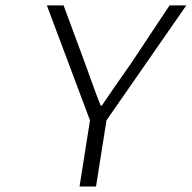

<svg xmlns="http://www.w3.org/2000/svg" viewBox="-20 -680 699 700"><path d="M270 0 308.1 -241.2 150.9 -660.2H211.9L290 -449.2Q296.4 -432.6 315.4 -378.9Q334.5 -325.2 347.2 -294.9H351.1Q367.2 -318.4 385.5 -345.2Q403.8 -372.1 426 -403.6Q448.2 -435.1 460 -452.1L598.1 -660.2H659.2L368.2 -241.2L330.1 0Z"/></svg>

Font: Office Code Pro D Light Italic
Style: Regular
Weight: 300
Italic angle: -9°
Designer: Nathan Rutzky & Paul D. Hunt
Foundry: Adobe Systems Incorporated
Version: Version 1.004;PS 001.004;hotconv 1.0.70;makeotf.lib2.5.58329